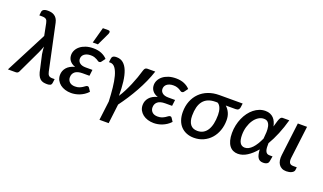

<svg xmlns="http://www.w3.org/2000/svg" viewBox="-107 -1304 3413 2026"><g transform="rotate(20 1599.0 -291.5)"><path d="M477 -72 471.5 -30.5Q469 -8.5 455.5 -1.5Q442 5.5 419 5.5Q394.5 5.5 374.8 0.8Q355 -4 339.8 -18Q324.5 -32 313.5 -57.2Q302.5 -82.5 295.5 -124L262 -273Q257.5 -301 255.8 -320.8Q254 -340.5 254 -356.5Q248 -340 241 -322Q234 -304 224.5 -283L100 -20.5Q96 -12 88 -6Q80 0 64.5 0H-21.5L217.5 -462.5L191 -596.5Q188 -611 183.8 -621Q179.5 -631 172 -637.2Q164.5 -643.5 153 -646.2Q141.5 -649 125 -649H95L99.5 -687.5Q100 -695.5 103.8 -702.8Q107.5 -710 115 -715.2Q122.5 -720.5 134.5 -723.5Q146.5 -726.5 164.5 -726.5Q184 -726.5 202.8 -722.5Q221.5 -718.5 237.5 -708.2Q253.5 -698 265.2 -680.5Q277 -663 283 -636L392 -124.5Q397.5 -97 410.2 -84.5Q423 -72 450 -72Z M873 -73.5Q852.5 -51.5 829.2 -36.2Q806 -21 781.8 -11.5Q757.5 -2 733.8 2.2Q710 6.5 688.5 6.5Q652.5 6.5 620.8 -3.2Q589 -13 565.5 -31.2Q542 -49.5 528.2 -75.2Q514.5 -101 514.5 -133Q514.5 -180 544.8 -215.8Q575 -251.5 635.5 -267.5Q612 -275 596.2 -286.8Q580.5 -298.5 570.8 -312.5Q561 -326.5 557 -341.8Q553 -357 553 -372Q553 -400 566.2 -426.2Q579.5 -452.5 605 -473Q630.5 -493.5 667.5 -505.8Q704.5 -518 752 -518Q805 -518 844.8 -500.8Q884.5 -483.5 908.5 -456L880.5 -418Q873.5 -408 867.8 -405.5Q862 -403 855 -403Q848 -403 840.2 -408.5Q832.5 -414 821 -420.8Q809.5 -427.5 792.5 -433.2Q775.5 -439 750.5 -439Q726.5 -439 708.5 -433.2Q690.5 -427.5 678 -417.5Q665.5 -407.5 659.2 -394Q653 -380.5 653 -365Q653 -337 675.8 -318.5Q698.5 -300 742.5 -300H818.5L810 -231H734Q675.5 -231 648.2 -207.8Q621 -184.5 621 -145.5Q621 -114 642.5 -93.2Q664 -72.5 704 -72.5Q732.5 -72.5 752 -80.2Q771.5 -88 785.5 -97Q799.5 -106 809.8 -113.8Q820 -121.5 830 -121.5Q842 -121.5 848 -111.5ZM722.5 -573 771.5 -751.5H832.5Q847 -751.5 851 -741.8Q855 -732 848 -715.5L780.5 -573Z M1447.5 -510Q1428 -450 1400.8 -389.5Q1373.5 -329 1340.8 -270Q1308 -211 1271.8 -155.2Q1235.5 -99.5 1198 -49L1171.5 169.5H1068L1094.5 -46Q1091 -126.5 1083.5 -197.5Q1076 -268.5 1061.8 -321.8Q1047.5 -375 1025 -405.8Q1002.5 -436.5 969 -436.5H954.5L959 -474.5Q960 -483.5 962.8 -490.5Q965.5 -497.5 971.5 -502.8Q977.5 -508 987.8 -510.8Q998 -513.5 1014 -513.5Q1058.5 -513.5 1089.2 -487.5Q1120 -461.5 1139 -413Q1158 -364.5 1166.5 -295Q1175 -225.5 1175 -138.5Q1199 -175.5 1220.2 -217.2Q1241.5 -259 1260 -302.5Q1278.5 -346 1294 -389.8Q1309.5 -433.5 1321.5 -475.5Q1327 -495 1336.5 -502.5Q1346 -510 1360.5 -510Z M1801 -73.5Q1780.5 -51.5 1757.2 -36.2Q1734 -21 1709.8 -11.5Q1685.5 -2 1661.8 2.2Q1638 6.5 1616.5 6.5Q1580.5 6.5 1548.8 -3.2Q1517 -13 1493.5 -31.2Q1470 -49.5 1456.2 -75.2Q1442.5 -101 1442.5 -133Q1442.5 -180 1472.8 -215.8Q1503 -251.5 1563.5 -267.5Q1540 -275 1524.2 -286.8Q1508.5 -298.5 1498.8 -312.5Q1489 -326.5 1485 -341.8Q1481 -357 1481 -372Q1481 -400 1494.2 -426.2Q1507.5 -452.5 1533 -473Q1558.5 -493.5 1595.5 -505.8Q1632.5 -518 1680 -518Q1733 -518 1772.8 -500.8Q1812.5 -483.5 1836.5 -456L1808.5 -418Q1801.5 -408 1795.8 -405.5Q1790 -403 1783 -403Q1776 -403 1768.2 -408.5Q1760.5 -414 1749 -420.8Q1737.5 -427.5 1720.5 -433.2Q1703.5 -439 1678.5 -439Q1654.5 -439 1636.5 -433.2Q1618.5 -427.5 1606 -417.5Q1593.5 -407.5 1587.2 -394Q1581 -380.5 1581 -365Q1581 -337 1603.8 -318.5Q1626.5 -300 1670.5 -300H1746.5L1738 -231H1662Q1603.5 -231 1576.2 -207.8Q1549 -184.5 1549 -145.5Q1549 -114 1570.5 -93.2Q1592 -72.5 1632 -72.5Q1660.5 -72.5 1680 -80.2Q1699.5 -88 1713.5 -97Q1727.5 -106 1737.8 -113.8Q1748 -121.5 1758 -121.5Q1770 -121.5 1776 -111.5Z M2155.5 -428Q2107 -428 2072.2 -413.2Q2037.5 -398.5 2015.2 -370Q1993 -341.5 1982.5 -300.5Q1972 -259.5 1972 -207Q1972 -142.5 1998.5 -108Q2025 -73.5 2077.5 -73.5Q2114.5 -73.5 2142.2 -89.2Q2170 -105 2188.8 -134.8Q2207.5 -164.5 2217 -207.8Q2226.5 -251 2226.5 -306Q2226.5 -326.5 2223.5 -345.8Q2220.5 -365 2214.2 -381.2Q2208 -397.5 2198.5 -409.8Q2189 -422 2176 -428ZM2429.5 -508.5 2423.5 -463Q2421.5 -448.5 2411.5 -438.2Q2401.5 -428 2379.5 -428H2269Q2297 -403.5 2313.8 -367.2Q2330.5 -331 2330.5 -284.5Q2330.5 -222 2311.2 -168.5Q2292 -115 2257.2 -76Q2222.5 -37 2174.2 -14.8Q2126 7.5 2068 7.5Q2021.5 7.5 1984 -7.8Q1946.5 -23 1920.2 -51Q1894 -79 1880 -119.2Q1866 -159.5 1866 -209.5Q1866 -276.5 1887.8 -331.5Q1909.5 -386.5 1949 -426Q1988.5 -465.5 2044.2 -487Q2100 -508.5 2168 -508.5Z M2608.5 -78.5Q2630 -78.5 2650.8 -89.5Q2671.5 -100.5 2691 -121Q2710.5 -141.5 2728.5 -170.8Q2746.5 -200 2763 -236.5Q2767.5 -274.5 2768.8 -310.2Q2770 -346 2763.8 -373.8Q2757.5 -401.5 2741.8 -418Q2726 -434.5 2696 -434.5Q2663.5 -434.5 2634.5 -415.5Q2605.5 -396.5 2583.8 -364Q2562 -331.5 2549 -288Q2536 -244.5 2536 -195.5Q2536 -137.5 2554.2 -108Q2572.5 -78.5 2608.5 -78.5ZM2952.5 -510.5Q2928.5 -423.5 2897 -347.2Q2865.5 -271 2828.5 -208.5Q2827.5 -183.5 2828.8 -162.2Q2830 -141 2835.5 -125.2Q2841 -109.5 2851.8 -100.8Q2862.5 -92 2881.5 -92H2916.5L2906 -32.5Q2904.5 -26 2901.2 -19.5Q2898 -13 2891 -7.8Q2884 -2.5 2872.8 1Q2861.5 4.5 2844.5 4.5Q2823.5 4.5 2809 -2.8Q2794.5 -10 2785 -25Q2775.5 -40 2770.8 -62.5Q2766 -85 2764 -115.5Q2715.5 -57 2664.2 -24.8Q2613 7.5 2561.5 7.5Q2532 7.5 2507.8 -3.8Q2483.5 -15 2466 -38.2Q2448.5 -61.5 2439 -96.2Q2429.5 -131 2429.5 -178.5Q2429.5 -224 2438.8 -266.8Q2448 -309.5 2464.5 -347.2Q2481 -385 2504.2 -416.5Q2527.5 -448 2555.8 -470.5Q2584 -493 2616.2 -505.5Q2648.5 -518 2683.5 -518Q2714 -518 2736.8 -508.2Q2759.5 -498.5 2775.8 -481.8Q2792 -465 2802.2 -442Q2812.5 -419 2818 -392.5L2822 -407.5Q2831 -441 2837.8 -461.2Q2844.5 -481.5 2851 -492.5Q2857.5 -503.5 2864.2 -507Q2871 -510.5 2879.5 -510.5Z M3048.5 -510H3152L3107 -144Q3103 -108.5 3114 -90Q3125 -71.5 3155.5 -71.5H3196.5L3192.5 -39.5Q3191 -28.5 3183 -20Q3175 -11.5 3163 -5.8Q3151 0 3135.8 3Q3120.5 6 3105 6Q3075.5 6 3054.5 -4.8Q3033.5 -15.5 3020.8 -34.5Q3008 -53.5 3003.5 -80.2Q2999 -107 3003 -138.5Z"/></g></svg>

Font: Lato SemiBold
Style: Italic
Weight: 600
Italic angle: -7°
Designer: Lukasz Dziedzic with Adam Twardoch and Botio Nikoltchev
Foundry: tyPoland Lukasz Dziedzic
Version: Version 2.015; 2015-08-06; http://www.latofonts.com/